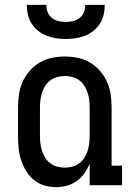

<svg xmlns="http://www.w3.org/2000/svg" viewBox="-20 -760 540 788"><path d="M210 8Q185 8 161.5 1Q138 -6 119 -21.5Q100 -37 87 -58.5Q74 -80 66.5 -103.5Q59 -127 56.5 -151Q54 -175 54 -200V-320Q54 -347 58 -373.5Q62 -400 73 -424.5Q84 -449 102 -469.5Q120 -490 143 -503.5Q166 -517 192.5 -522.5Q219 -528 246 -528Q273 -528 299.5 -522.5Q326 -517 349 -503.5Q372 -490 390 -469.5Q408 -449 419 -424.5Q430 -400 434 -373.5Q438 -347 438 -320V-80H481V0H348V-89Q340 -68 326.5 -49Q313 -30 295 -17Q277 -4 255 2Q233 8 210 8ZM246 -72Q261 -72 276.5 -76Q292 -80 304.5 -89Q317 -98 325.5 -111Q334 -124 339 -139Q344 -154 346 -169.5Q348 -185 348 -200V-320Q348 -335 346 -350.5Q344 -366 339 -381Q334 -396 325.5 -409Q317 -422 304.5 -431Q292 -440 276.5 -444Q261 -448 246 -448Q231 -448 215.5 -444Q200 -440 187.5 -431Q175 -422 166.5 -409Q158 -396 153 -381Q148 -366 146 -350.5Q144 -335 144 -320V-200Q144 -185 146 -169.5Q148 -154 153 -139Q158 -124 166.5 -111Q175 -98 187.5 -89Q200 -80 215.5 -76Q231 -72 246 -72ZM250 -600Q230 -600 210 -603Q190 -606 171 -613.5Q152 -621 136.5 -633.5Q121 -646 110 -663Q99 -680 94.5 -700Q90 -720 90 -740H170Q170 -725 175.5 -710.5Q181 -696 193 -686.5Q205 -677 220 -673.5Q235 -670 250 -670Q265 -670 280 -673.5Q295 -677 307 -686.5Q319 -696 324.5 -710.5Q330 -725 330 -740H410Q410 -720 405.5 -700Q401 -680 390 -663Q379 -646 363.5 -633.5Q348 -621 329 -613.5Q310 -606 290 -603Q270 -600 250 -600Z"/></svg>

Font: Iosevka Bendy Medium
Style: Regular
Weight: 500
Monospace: yes
Designer: Belleve Invis
Foundry: Belleve Invis
Version: Version 30.1.2